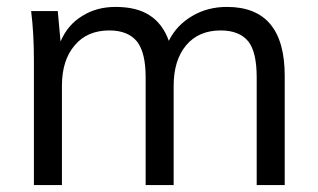

<svg xmlns="http://www.w3.org/2000/svg" viewBox="-20 -535 919 555"><path d="M636 -515Q803 -515 803 -316V0H722V-312Q722 -384 698 -415Q672 -447 618 -447Q554 -447 518 -404Q482 -361 482 -287V0H401V-312Q401 -383 376 -415Q350 -447 296 -447Q232 -447 196 -404Q159 -361 159 -287V0H78V-362Q78 -401 76 -436Q74 -471 70 -503H147L155 -415Q176 -464 218 -489Q259 -515 314 -515Q375 -515 412 -491Q450 -467 468 -417Q490 -462 536 -489Q580 -515 636 -515Z"/></svg>

Font: PRinguin Sans
Style: Regular
Weight: 400
Designer: Vernon Adams
Foundry: Vernon Adams
Version: ""